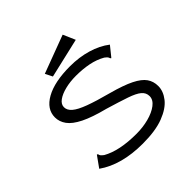

<svg xmlns="http://www.w3.org/2000/svg" viewBox="-204 -972 1158 1158"><g transform="rotate(-45 375.0 -393.5)"><path d="M371 10Q190 10 78 -69L123 -132L129 -140L135 -136Q136 -128 140.5 -122Q145 -116 158 -106Q241 -59 386 -59Q441 -59 490.5 -72Q540 -85 571.5 -109Q603 -133 603 -164Q603 -193 580 -212.5Q557 -232 504.5 -250Q452 -268 365 -294Q267 -319 211 -347Q155 -375 131.5 -407.5Q108 -440 108 -477Q108 -547 183 -589Q258 -631 391 -631Q468 -631 536 -611Q604 -591 653 -553L608 -497L601 -489L596 -494Q594 -502 589.5 -507.5Q585 -513 573 -522Q533 -545 483 -555Q433 -565 375 -565Q325 -565 283 -554.5Q241 -544 215.5 -525.5Q190 -507 190 -482Q190 -456 215 -434.5Q240 -413 296.5 -392Q353 -371 447 -346Q539 -321 590 -295.5Q641 -270 662 -240Q683 -210 683 -170Q683 -126 650.5 -84.5Q618 -43 549 -16.5Q480 10 371 10ZM274 -660 251 -706 494 -797 528 -719Z"/></g></svg>

Font: Inconsolata ExtraExpanded
Style: Regular
Weight: 400
Width: 8
Monospace: yes
Designer: Raph Levien, Cyreal, Brenton Simpson
Foundry: Raph Levien, Cyreal, Google
Version: Version 3.001; ttfautohint (v1.8.2.53-6de2)